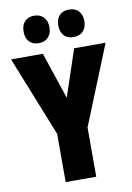

<svg xmlns="http://www.w3.org/2000/svg" viewBox="-100 -1041 725 1052"><g transform="rotate(-10 263.0 -515.0)"><path d="M264 -505 351 -765H526L348 -325V-51H178V-319L0 -765H177ZM94 -902Q94 -939 113.5 -959Q133 -979 165 -979Q199 -979 218.5 -958Q238 -937 238 -902Q238 -868 218.5 -847Q199 -826 165 -826Q133 -826 113.5 -846Q94 -866 94 -902ZM287 -902Q287 -939 306.5 -959Q326 -979 359 -979Q394 -979 413 -958Q432 -937 432 -902Q432 -868 413 -847Q394 -826 359 -826Q325 -826 306 -846.5Q287 -867 287 -902Z"/></g></svg>

Font: Noto Sans Tamil UI ExtraCondensed Black
Style: Regular
Weight: 900
Width: 2
Designer: Jelle Bosma - Monotype Design Team
Foundry: Monotype Imaging Inc.
Version: Version 2.004; ttfautohint (v1.8.4.7-5d5b)